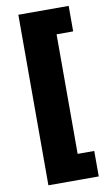

<svg xmlns="http://www.w3.org/2000/svg" viewBox="-99 -822 583 1007"><g transform="rotate(-10 192.5 -318.0)"><path d="M74.2 136.2H342.3V0.5H253.9V-636.2H342.3V-772H74.2Z"/></g></svg>

Font: Raveo ExtraBold
Style: Regular
Weight: 800
Designer: Jakub Foglar, Rasmus Andersson (Inter)
Foundry: Jakubfoglar.com
Version: Version 1.100;Glyphs 3.2.3 (3260)